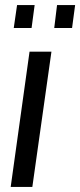

<svg xmlns="http://www.w3.org/2000/svg" viewBox="-20 -734 315 754"><path d="M96 -531 22 0H107L182 -531ZM104 -624 116 -714H47L34 -624ZM263 -624 275 -714H204L193 -624Z"/></svg>

Font: Cheyenne Sans
Style: Italic
Weight: 400
Italic angle: -8.13011°
Designer: The Public Sans project authors (U.S. Web Design System), Libre Franklin designed by Pablo Impallari and Rodrigo Fuenzal
Foundry: The Cheyenne Sans Project Authors
Version: Version 2.007